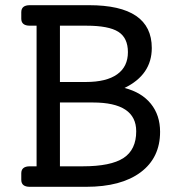

<svg xmlns="http://www.w3.org/2000/svg" viewBox="-20 -720 701 740"><path d="M460 -381Q526 -364 561.5 -320Q597 -276 597 -212Q597 -112 522 -56Q447 0 312 0H95Q62 0 62 -27V-52Q62 -79 95 -79H121V-621H95Q62 -621 62 -648V-673Q62 -700 95 -700H323Q565 -700 565 -535Q565 -432 460 -381ZM313 -621H211V-404H311Q390 -404 431.5 -433.5Q473 -463 473 -519Q473 -574 436 -597.5Q399 -621 313 -621ZM299 -79Q407 -79 456 -111Q505 -143 505 -214Q505 -325 338 -325H211V-79Z"/></svg>

Font: Solway
Style: Regular
Weight: 400
Designer: Mariya V. Pigoulevskaya
Foundry: The Northern Block Ltd.
Version: Version 1.000;hotconv 1.0.109;makeotfexe 2.5.65596